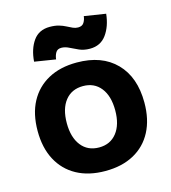

<svg xmlns="http://www.w3.org/2000/svg" viewBox="-117 -885 884 992"><g transform="rotate(-15 325.0 -389.0)"><path d="M325 12Q236 12 172 -23Q108 -58 73.5 -123Q39 -188 39 -278Q39 -369 73.5 -433.5Q108 -498 172 -533Q236 -568 325 -568Q459 -568 534.5 -491Q610 -414 610 -278Q610 -188 576 -123Q542 -58 478 -23Q414 12 325 12ZM325 -114Q385 -114 419.5 -158Q454 -202 454 -278Q454 -355 419.5 -398.5Q385 -442 325 -442Q264 -442 229.5 -398.5Q195 -355 195 -278Q195 -202 229.5 -158Q264 -114 325 -114ZM227 -611 114 -629Q119 -696 149.5 -739Q180 -782 238 -782Q266 -782 286.5 -776Q307 -770 323 -761.5Q339 -753 352.5 -747Q366 -741 380 -741Q402 -741 411.5 -756Q421 -771 423 -790L538 -772Q531 -706 499.5 -662.5Q468 -619 411 -619Q379 -619 354 -630Q329 -641 308.5 -651.5Q288 -662 268 -662Q247 -662 238 -646.5Q229 -631 227 -611Z"/></g></svg>

Font: Azeret Mono Thin
Style: Bold
Weight: 700
Version: Version 1.002